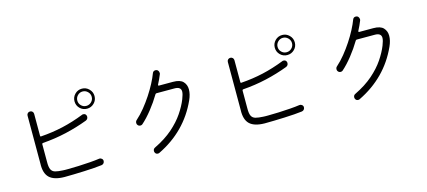

<svg xmlns="http://www.w3.org/2000/svg" viewBox="-59 -1311 4118 1852"><g transform="rotate(-15 2000.0 -384.5)"><path d="M792 -582Q750 -582 721 -611Q692 -640 692 -682Q692 -723 721 -752.5Q750 -782 792 -782Q833 -782 862.5 -752.5Q892 -723 892 -682Q892 -640 862.5 -611Q833 -582 792 -582ZM792 -610Q821 -610 842.5 -631Q864 -652 864 -682Q864 -711 842.5 -732.5Q821 -754 792 -754Q762 -754 741 -732.5Q720 -711 720 -682Q720 -652 741 -631Q762 -610 792 -610ZM410 -2Q307 -3 261 -47Q215 -91 219 -188V-666Q219 -680 228.5 -689.5Q238 -699 252 -699Q266 -699 275.5 -689.5Q285 -680 285 -666V-447Q285 -438 294 -439Q409 -447 514.5 -471Q620 -495 729 -538Q732 -540 735 -540Q738 -540 741 -540Q763 -540 770 -520Q771 -517 771.5 -514Q772 -511 772 -508Q772 -484 749 -474Q643 -434 529.5 -408Q416 -382 294 -373Q285 -372 285 -363V-188Q284 -134 296.5 -109.5Q309 -85 337.5 -77.5Q366 -70 411 -68Q422 -67 434.5 -67Q447 -67 461 -67Q509 -67 567.5 -69.5Q626 -72 682 -76Q738 -80 778 -86Q792 -88 803.5 -78.5Q815 -69 815 -55Q815 -42 807 -32Q799 -22 785 -20Q753 -16 707 -12.5Q661 -9 608.5 -7Q556 -5 504.5 -3.5Q453 -2 410 -2Z M1354 10Q1348 13 1340 13Q1319 13 1311 -6Q1308 -12 1308 -20Q1308 -42 1328 -51Q1437 -104 1510.5 -168.5Q1584 -233 1630 -301Q1676 -369 1701 -432Q1710 -455 1715 -473.5Q1720 -492 1720 -505Q1720 -553 1656 -553H1476Q1470 -553 1465 -547Q1422 -475 1369.5 -409Q1317 -343 1267 -299Q1259 -292 1247 -292Q1230 -292 1220 -305Q1213 -313 1213 -325Q1213 -343 1225 -353Q1269 -392 1310 -442.5Q1351 -493 1386.5 -547Q1422 -601 1449.5 -653.5Q1477 -706 1493 -749Q1501 -770 1523 -770Q1539 -770 1548 -759.5Q1557 -749 1557 -735Q1557 -732 1557 -728.5Q1557 -725 1555 -722Q1546 -700 1535.5 -676.5Q1525 -653 1512 -629Q1511 -627 1511 -624Q1511 -618 1518 -618H1658Q1729 -618 1758.5 -586.5Q1788 -555 1788 -508Q1788 -460 1763 -405Q1638 -128 1354 10Z M2792 -582Q2750 -582 2721 -611Q2692 -640 2692 -682Q2692 -723 2721 -752.5Q2750 -782 2792 -782Q2833 -782 2862.5 -752.5Q2892 -723 2892 -682Q2892 -640 2862.5 -611Q2833 -582 2792 -582ZM2792 -610Q2821 -610 2842.5 -631Q2864 -652 2864 -682Q2864 -711 2842.5 -732.5Q2821 -754 2792 -754Q2762 -754 2741 -732.5Q2720 -711 2720 -682Q2720 -652 2741 -631Q2762 -610 2792 -610ZM2410 -2Q2307 -3 2261 -47Q2215 -91 2219 -188V-666Q2219 -680 2228.5 -689.5Q2238 -699 2252 -699Q2266 -699 2275.5 -689.5Q2285 -680 2285 -666V-447Q2285 -438 2294 -439Q2409 -447 2514.5 -471Q2620 -495 2729 -538Q2732 -540 2735 -540Q2738 -540 2741 -540Q2763 -540 2770 -520Q2771 -517 2771.5 -514Q2772 -511 2772 -508Q2772 -484 2749 -474Q2643 -434 2529.5 -408Q2416 -382 2294 -373Q2285 -372 2285 -363V-188Q2284 -134 2296.5 -109.5Q2309 -85 2337.5 -77.5Q2366 -70 2411 -68Q2422 -67 2434.5 -67Q2447 -67 2461 -67Q2509 -67 2567.5 -69.5Q2626 -72 2682 -76Q2738 -80 2778 -86Q2792 -88 2803.5 -78.5Q2815 -69 2815 -55Q2815 -42 2807 -32Q2799 -22 2785 -20Q2753 -16 2707 -12.5Q2661 -9 2608.5 -7Q2556 -5 2504.5 -3.5Q2453 -2 2410 -2Z M3354 10Q3348 13 3340 13Q3319 13 3311 -6Q3308 -12 3308 -20Q3308 -42 3328 -51Q3437 -104 3510.5 -168.5Q3584 -233 3630 -301Q3676 -369 3701 -432Q3710 -455 3715 -473.5Q3720 -492 3720 -505Q3720 -553 3656 -553H3476Q3470 -553 3465 -547Q3422 -475 3369.5 -409Q3317 -343 3267 -299Q3259 -292 3247 -292Q3230 -292 3220 -305Q3213 -313 3213 -325Q3213 -343 3225 -353Q3269 -392 3310 -442.5Q3351 -493 3386.5 -547Q3422 -601 3449.5 -653.5Q3477 -706 3493 -749Q3501 -770 3523 -770Q3539 -770 3548 -759.5Q3557 -749 3557 -735Q3557 -732 3557 -728.5Q3557 -725 3555 -722Q3546 -700 3535.5 -676.5Q3525 -653 3512 -629Q3511 -627 3511 -624Q3511 -618 3518 -618H3658Q3729 -618 3758.5 -586.5Q3788 -555 3788 -508Q3788 -460 3763 -405Q3638 -128 3354 10Z"/></g></svg>

Font: Kiwi Maru Light
Style: Regular
Weight: 300
Designer: Hiroki-Chan
Version: Version 1.100